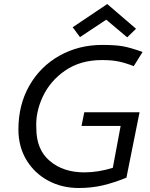

<svg xmlns="http://www.w3.org/2000/svg" viewBox="-20 -920 742 951"><path d="M71.2 0ZM606.2 -40Q545 -15 489.4 -1.9Q433.8 11.2 370 11.2Q286.2 11.2 218.1 -25.6Q150 -62.5 110.6 -128.1Q71.2 -193.8 71.2 -278.8Q71.2 -401.2 125.6 -496.2Q180 -591.2 275 -644.4Q370 -697.5 486.2 -697.5Q548.8 -697.5 586.2 -691.2Q623.8 -685 686.2 -662.5L642.5 -592.5Q600 -608.8 566.9 -615.6Q533.8 -622.5 485 -622.5Q378.8 -622.5 303.8 -571.2Q228.8 -520 191.9 -441.2Q155 -362.5 160 -283.8Q160 -178.8 226.9 -122.5Q293.8 -66.2 397.5 -66.2Q466.2 -66.2 538.8 -88.8L577.5 -296.2H383.8L397.5 -363.8H671.2ZM610 -735 506.2 -822.5 376.2 -736.2 340 -785 511.2 -900 653.8 -777.5Z"/></svg>

Font: Cambay
Style: Italic
Weight: 400
Italic angle: -11°
Designer: Pooja Saxena
Foundry: Pooja Saxena
Version: Version 1.019;PS 001.019;hotconv 1.0.70;makeotf.lib2.5.58329